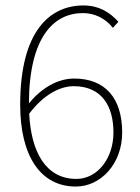

<svg xmlns="http://www.w3.org/2000/svg" viewBox="-20 -672 512 704"><path d="M252 -384C190 -384 131 -348 86 -293C87 -539 179 -624 284 -624C326 -624 365 -606 394 -570L414 -592C382 -628 342 -652 286 -652C164 -652 54 -560 54 -288C54 -98 130 12 258 12C350 12 428 -72 428 -186C428 -314 364 -384 252 -384ZM260 -16C147 -16 94 -116 87 -255C142 -328 203 -356 250 -356C354 -356 396 -282 396 -186C396 -92 338 -16 260 -16Z"/></svg>

Font: Assistant ExtraLight
Style: Regular
Weight: 275
Designer: Hebrew By Ben Nathan, Latin by Paul Hunt
Version: Version 2.001;PS 002.001;hotconv 1.0.88;makeotf.lib2.5.64775